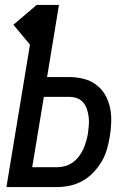

<svg xmlns="http://www.w3.org/2000/svg" viewBox="-20 -755 540 775"><path d="M6 0 101 -575 34 -655 128 -735H218L170 -444H259Q289 -444 317 -437Q345 -430 367.5 -413.5Q390 -397 404 -373Q418 -349 424 -321Q430 -293 429 -263Q428 -233 423 -203Q419 -178 411.5 -152Q404 -126 390 -102.5Q376 -79 356.5 -58.5Q337 -38 312.5 -24.5Q288 -11 262 -5.5Q236 0 210 0ZM210 -80Q226 -80 242.5 -84.5Q259 -89 273 -99Q287 -109 298 -123Q309 -137 316 -152.5Q323 -168 327.5 -184Q332 -200 335 -216Q337 -233 338.5 -249.5Q340 -266 338 -282.5Q336 -299 331 -314Q326 -329 316 -341Q306 -353 291 -358.5Q276 -364 259 -364H157L110 -80Z"/></svg>

Font: Iosevka SS04 Medium
Style: Italic
Weight: 500
Italic angle: -9°
Monospace: yes
Designer: Belleve Invis
Foundry: Belleve Invis
Version: Version 19.0.0; ttfautohint (v1.8.4)